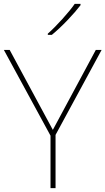

<svg xmlns="http://www.w3.org/2000/svg" viewBox="-20 -972 545 992"><path d="M253 -301 475 -714H505L267 -275V0H241V-271L0 -714H30ZM396 -952H366Q344 -920 302.5 -874Q261 -828 227 -798V-792H248Q288 -825 329 -868Q370 -911 396 -945Z"/></svg>

Font: Noto Sans UI Thin
Style: Regular
Weight: 250
Designer: Monotype Design Team
Foundry: Monotype Imaging Inc.
Version: Version 1.901